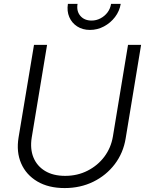

<svg xmlns="http://www.w3.org/2000/svg" viewBox="-20 -959 749 990"><path d="M313.5 10.7Q230 10.7 172.4 -23.4Q114.7 -57.6 89.1 -116.5Q63.5 -175.3 75.7 -250L155.3 -727.5H222.7L143.6 -250Q134.3 -191.9 152.3 -147.5Q170.4 -103 212.2 -77.6Q253.9 -52.2 315.9 -52.2Q379.4 -52.2 431.6 -78.9Q483.9 -105.5 518.1 -151.1Q552.2 -196.8 562 -254.4L640.1 -727.5H707.5L627.9 -245.1Q615.7 -170.4 571.8 -112.5Q527.8 -54.7 461.2 -22Q394.5 10.7 313.5 10.7ZM443.8 -804.7Q405.8 -804.7 377.9 -822.8Q350.1 -840.8 337.2 -871.1Q324.2 -901.4 330.1 -939H379.9Q373.5 -901.4 394.3 -877.2Q415 -853 452.1 -853Q476.6 -853 498 -864.3Q519.5 -875.5 534.2 -894.8Q548.8 -914.1 552.7 -939H602.5Q596.2 -901.4 573 -871.1Q549.8 -840.8 516.1 -822.8Q482.4 -804.7 443.8 -804.7Z"/></svg>

Font: Inter 24pt Light
Style: Italic
Weight: 300
Italic angle: -9.3988°
Designer: Rasmus Andersson
Foundry: rsms
Version: Version 4.001;git-66647c0bb